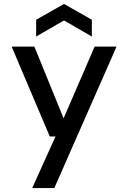

<svg xmlns="http://www.w3.org/2000/svg" viewBox="-20 -732 640 972"><path d="M143 220 261 -41H232L39 -496H154L302 -133L459 -496H570L255 220ZM163 -547V-632L304 -712L445 -632V-547L307 -627H301Z"/></svg>

Font: DM Mono Medium
Style: Regular
Weight: 500
Designer: Colophon Foundry
Foundry: Colophon Foundry
Version: Version 1.000; ttfautohint (v1.8.2.53-6de2)